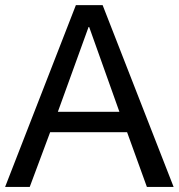

<svg xmlns="http://www.w3.org/2000/svg" viewBox="-26 -734 702 754"><path d="M377 -713.9 655.8 0H550.8L473.1 -214.8H170.9L90.8 0H-5.9L272 -713.9ZM442.9 -294.9 324.2 -627.9H321.8L201.2 -294.9Z"/></svg>

Font: XB Khoramshahr
Style: Regular
Weight: 400
Designer: Behnam
Foundry: Irmug
Version: Version 8.005 2009